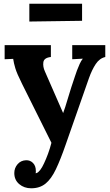

<svg xmlns="http://www.w3.org/2000/svg" viewBox="-20 -743 591 1034"><path d="M148 271Q110 271 83.5 248.5Q57 226 57 189Q57 162 74.5 141.5Q92 121 120 120Q142 119 157.5 134.5Q173 150 173 177Q173 180 173 183Q173 186 172 190Q174 190 177 189Q186 186 196.5 172.5Q207 159 217 137Q228 114 238.5 85.5Q249 57 257 26L99 -291Q71 -347 62.5 -375.5Q54 -404 51 -426L5 -424V-500H254V-436Q217 -432 213.5 -408Q210 -384 222 -358L320 -134Q330 -160 346 -214.5Q362 -269 384 -333Q388 -346 394.5 -363.5Q401 -381 409 -398.5Q417 -416 426 -427L369 -424V-500H547V-436Q516 -429 495.5 -398Q475 -367 459 -322L334 35Q306 116 281 168.5Q256 221 225 246Q194 271 148 271ZM138 -627V-723H422V-631Z"/></svg>

Font: Lora
Style: Weight 700
Weight: 700
Designer: Olga Karpushina, Alexei Vanyashin (Cyrillic)
Foundry: Cyreal
Version: Version 3.001